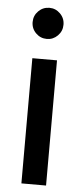

<svg xmlns="http://www.w3.org/2000/svg" viewBox="-53 -769 345 799"><g transform="rotate(5 119.0 -369.0)"><path d="M68 0V-523H171V0ZM56 -673Q56 -700 75 -719Q94 -738 121 -738Q147 -738 166 -719Q185 -700 185 -673Q185 -646 166 -627Q147 -608 121 -608Q94 -608 75 -627Q56 -646 56 -673Z"/></g></svg>

Font: Rising Sun Medium
Style: Regular
Weight: 500
Designer: Matt McInerney, Pablo Impallari, Rodrigo Fuenzalida (Raleway font), Stephen Hutchings (Greek), Cristiano Sobral (main ch
Foundry: The Rising Sun Project Authors
Version: Version 4.327; ttfautohint (v1.8.4.7-5d5b-dirty)